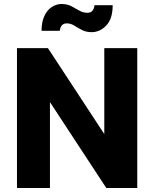

<svg xmlns="http://www.w3.org/2000/svg" viewBox="-20 -941 772 961"><path d="M65 -700H220L502 -270V-700H667V0H512L230 -430V0H65ZM439 -780Q411 -780 390 -791Q369 -802 351.5 -813Q334 -824 314 -824Q284 -824 279 -787H188Q188 -832 202.5 -862Q217 -892 240 -906.5Q263 -921 288 -921Q316 -921 337 -910Q358 -899 377 -888Q396 -877 417 -877Q434 -877 442.5 -887Q451 -897 453 -915H544Q544 -847 512 -813.5Q480 -780 439 -780Z"/></svg>

Font: Moderustic
Style: Bold
Weight: 700
Designer: Tural Alisoy
Foundry: TAFT Foundry
Version: Version 2.120